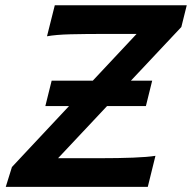

<svg xmlns="http://www.w3.org/2000/svg" viewBox="-20 -726 746 746"><path d="M705.6 -705.6 684.6 -621.1 205.6 -111.3H369.1Q440.9 -111.3 497.3 -113.5Q553.7 -115.7 584 -120.6L554.2 0H2.4L26.4 -77.1L510.7 -594.2H392.1Q312.5 -594.2 254.4 -592.8Q196.3 -591.3 162.6 -585L192.9 -705.6ZM180.7 -412.6H571.3L546.9 -314H156.2Z"/></svg>

Font: Andika
Style: Bold Italic
Weight: 700
Italic angle: -14°
Designer: Victor Gaultney, Annie Olsen, Julie Remington, Don Collingsworth, Eric Hays, Becca Hirsbrunner
Foundry: SIL International
Version: Version 6.101